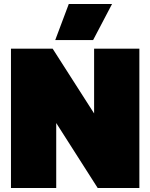

<svg xmlns="http://www.w3.org/2000/svg" viewBox="-20 -943 754 963"><path d="M325 -923H542L447 -742H257ZM35 -699H244L452 -374V-699H679V0H470L262 -326V0H35Z"/></svg>

Font: Prompt Black
Style: Regular
Weight: 900
Designer: Katatrad Team
Foundry: CadsonDemak
Version: Version 1.001